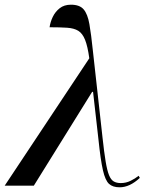

<svg xmlns="http://www.w3.org/2000/svg" viewBox="-43 -790 655 817"><path d="M-23 0 337 -542Q330 -593 319 -620.5Q308 -648 290 -659Q272 -670 242.5 -672Q213 -674 168 -674Q171 -696 181.5 -718Q192 -740 211 -755Q230 -770 259 -770Q296 -770 313 -750Q330 -730 337.5 -687Q345 -644 352 -576L393 -207Q400 -142 406.5 -103Q413 -64 421 -44.5Q429 -25 441 -18Q453 -11 471 -11Q493 -11 512.5 -20.5Q532 -30 547 -42L552 -33Q509 7 466 7Q437 7 421 -7.5Q405 -22 395 -65.5Q385 -109 376 -196L353 -399H349L101 0Z"/></svg>

Font: Noto Serif Display Medium
Style: Italic
Weight: 500
Italic angle: -12°
Designer: Monotype Design Team
Foundry: Monotype Imaging Inc.
Version: Version 2.009